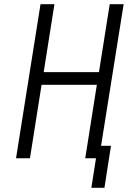

<svg xmlns="http://www.w3.org/2000/svg" viewBox="-20 -750 640 910"><path d="M56 0 172 -730H238L187 -408H449L500 -730H566L459 -59H506L475 140H413L435 0H384L439 -348H177L122 0Z"/></svg>

Font: NKDuy Mono ExtraLight
Style: Italic
Weight: 200
Italic angle: -9°
Monospace: yes
Designer: NKDuy
Foundry: NKDuy
Version: Version 2.251; ttfautohint (v1.8.4.7-5d5b)